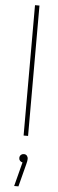

<svg xmlns="http://www.w3.org/2000/svg" viewBox="-66 -758 326 1071"><g transform="rotate(5 97.5 -222.5)"><path d="M85 0V-730H110V0ZM57 285 92 150Q83 148 77.5 142Q72 136 72 127Q72 116 79 109.5Q86 103 96 103Q107 103 113 110.5Q119 118 119 127Q119 139 114 157L81 285Z"/></g></svg>

Font: MuseoModerno Thin Thin
Style: Regular
Weight: 250
Version: Version 1.003